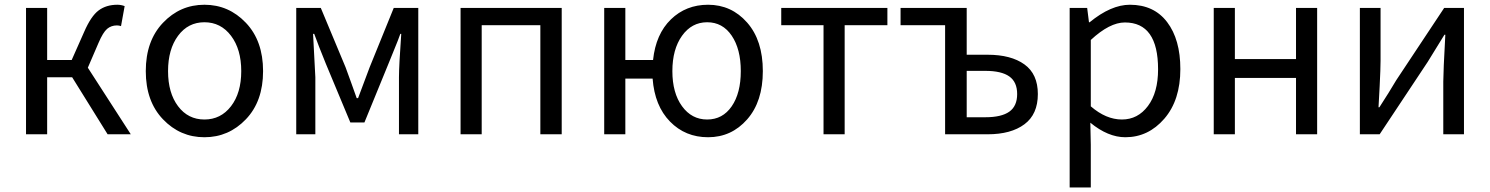

<svg xmlns="http://www.w3.org/2000/svg" viewBox="-20 -577 6402 825"><path d="M357.4 -286.1 542 0H442.4L290 -245.1H182.6V0H91.8V-543H182.6V-319.3H288.1L341.8 -440.4Q371.1 -507.8 403.8 -532.2Q436.5 -556.6 484.4 -556.6Q500 -556.6 515.6 -550.8L500 -464.8Q491.2 -467.8 482.4 -467.8Q458 -467.8 440.4 -453.1Q422.9 -438.5 403.3 -392.6Z M1036.6 -64.5Q962.9 12.7 858.4 12.7Q753.9 12.7 680.2 -64.5Q606.4 -141.6 606.4 -271.5Q606.4 -401.4 680.2 -479Q753.9 -556.6 858.4 -556.6Q962.9 -556.6 1036.6 -479Q1110.4 -401.4 1110.4 -271.5Q1110.4 -141.6 1036.6 -64.5ZM745.1 -120.6Q788.1 -63.5 858.4 -63.5Q928.7 -63.5 972.7 -120.6Q1016.6 -177.7 1016.6 -271.5Q1016.6 -365.2 972.7 -423.3Q928.7 -481.4 858.4 -481.4Q788.1 -481.4 745.1 -423.3Q702.1 -365.2 702.1 -271.5Q702.1 -177.7 745.1 -120.6Z M1252.9 0V-543H1358.4L1464.8 -288.1Q1472.7 -266.6 1488.8 -222.2Q1504.9 -177.7 1512.7 -155.3H1518.6Q1566.4 -282.2 1568.4 -288.1L1671.9 -543H1777.3V0H1694.3V-245.1Q1694.3 -293 1704.1 -431.6H1700.2Q1691.4 -406.2 1672.4 -360.4Q1653.3 -314.5 1649.4 -303.7L1545.9 -50.8H1485.4L1379.9 -303.7Q1347.7 -382.8 1330.1 -431.6H1325.2Q1335 -246.1 1335 -245.1V0Z M1959 0V-543H2393.6V0H2301.8V-468.8H2049.8V0Z M2910.6 -120.6Q2952.1 -63.5 3018.6 -63.5Q3085 -63.5 3124 -120.1Q3163.1 -176.8 3163.1 -271.5Q3163.1 -366.2 3124 -423.8Q3085 -481.4 3018.6 -481.4Q2952.1 -481.4 2910.6 -423.3Q2869.1 -365.2 2869.1 -271.5Q2869.1 -177.7 2910.6 -120.6ZM2667 -319.3H2786.1Q2797.9 -430.7 2862.8 -493.7Q2927.7 -556.6 3022.5 -556.6Q3123 -556.6 3190.4 -480Q3257.8 -403.3 3257.8 -271.5Q3257.8 -140.6 3190.4 -64Q3123 12.7 3022.5 12.7Q2924.8 12.7 2858.9 -54.7Q2793 -122.1 2784.2 -239.3H2667V0H2576.2V-543H2667Z M3518.6 0V-468.8H3336.9V-543H3793V-468.8H3609.4V0Z M4041 0V-468.8H3849.6V-543H4133.8V-341.8H4223.6Q4324.2 -341.8 4381.8 -300.3Q4439.5 -258.8 4439.5 -172.9Q4439.5 -85.9 4381.8 -43Q4324.2 0 4223.6 0ZM4133.8 -73.2H4213.9Q4283.2 -73.2 4316.9 -97.2Q4350.6 -121.1 4350.6 -172.9Q4350.6 -224.6 4316.9 -248.5Q4283.2 -272.5 4213.9 -272.5H4133.8Z M4576.2 228.5V-543H4651.4L4659.2 -481.4H4662.1Q4753.9 -556.6 4835 -556.6Q4938.5 -556.6 4995.1 -481.9Q5051.8 -407.2 5051.8 -280.3Q5051.8 -146.5 4982.9 -66.9Q4914.1 12.7 4815.4 12.7Q4741.2 12.7 4665 -49.8L4667 44.9V228.5ZM4956.1 -279.3Q4956.1 -480.5 4813.5 -480.5Q4748 -480.5 4667 -405.3V-120.1Q4732.4 -63.5 4800.8 -63.5Q4869.1 -63.5 4912.6 -121.6Q4956.1 -179.7 4956.1 -279.3Z M5195.3 0V-543H5286.1V-323.2H5548.8V-543H5639.6V0H5548.8V-242.2H5286.1V0Z M5823.2 0V-543H5912.1V-316.4Q5912.1 -283.2 5908.2 -205.6Q5904.3 -127.9 5903.3 -116.2H5907.2Q5950.2 -182.6 5979.5 -232.4L6185.5 -543H6270.5V0H6181.6V-226.6Q6181.6 -267.6 6190.4 -427.7H6186.5Q6134.8 -344.7 6114.3 -310.5L5908.2 0Z"/></svg>

Font: GenYoGothic TW TTF Regular
Style: Regular
Weight: 400
Version: Version 1.300